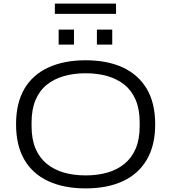

<svg xmlns="http://www.w3.org/2000/svg" viewBox="-20 -1032 949 1064"><path d="M454 12Q335 12 248 -28Q161 -68 115 -147Q69 -226 69 -343Q69 -461 115 -539.5Q161 -618 248 -658Q335 -698 454 -698Q575 -698 661 -658Q747 -618 793.5 -539.5Q840 -461 840 -343Q840 -226 793.5 -147Q747 -68 661 -28Q575 12 454 12ZM455 -60Q520 -60 574.5 -75.5Q629 -91 669.5 -124Q710 -157 732 -208.5Q754 -260 754 -332V-354Q754 -426 732 -478Q710 -530 669.5 -562.5Q629 -595 574.5 -610.5Q520 -626 455 -626Q389 -626 334.5 -610.5Q280 -595 239.5 -562.5Q199 -530 177 -478Q155 -426 155 -354V-332Q155 -260 177 -208.5Q199 -157 239.5 -124Q280 -91 334.5 -75.5Q389 -60 455 -60ZM305 -785V-868H390V-785ZM517 -785V-868H602V-785ZM284 -955V-1012H623V-955Z"/></svg>

Font: Archivo SemiExpanded Light
Style: Regular
Weight: 300
Width: 6
Designer: Hector Gatti
Foundry: Omnibus-Type
Version: Version 2.001